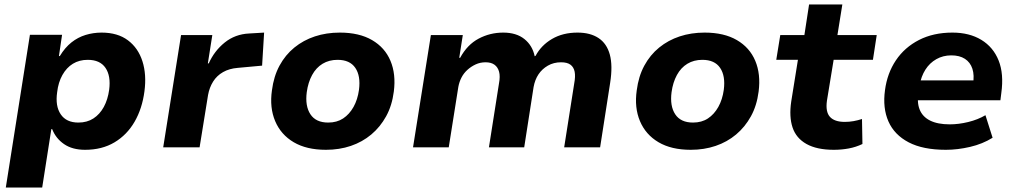

<svg xmlns="http://www.w3.org/2000/svg" viewBox="-20 -660 4554 860"><path d="M6 180 114 -504H258L244 -409H248Q271 -447 300 -470Q329 -493 363.5 -503.5Q398 -514 435 -514Q507 -514 553 -479.5Q599 -445 618 -385.5Q637 -326 627 -251Q617 -174 583 -115Q549 -56 493 -22.5Q437 11 361 11Q304 11 267 -14.5Q230 -40 214 -81L210 -82L169 180ZM331 -111Q370 -111 398.5 -129.5Q427 -148 445 -181Q463 -214 469 -258Q477 -320 452.5 -356Q428 -392 373 -392Q335 -392 306.5 -374.5Q278 -357 259.5 -324Q241 -291 236 -247Q227 -185 252 -148Q277 -111 331 -111Z M711 0 791 -503H931L911 -376H915Q940 -432 986.5 -469.5Q1033 -507 1096 -510L1163 -514L1154 -366L1045 -356Q1007 -353 979 -337Q951 -321 934.5 -294.5Q918 -268 912 -235L874 0Z M1440 11Q1353 11 1295.5 -23Q1238 -57 1212.5 -117.5Q1187 -178 1198 -255Q1206 -318 1232 -366Q1258 -414 1298.5 -447Q1339 -480 1390.5 -497Q1442 -514 1502 -514Q1589 -514 1646.5 -480.5Q1704 -447 1729 -387.5Q1754 -328 1744 -250Q1736 -187 1709.5 -139Q1683 -91 1643 -57.5Q1603 -24 1551.5 -6.5Q1500 11 1440 11ZM1450 -111Q1489 -111 1517 -129.5Q1545 -148 1563.5 -181Q1582 -214 1588 -258Q1596 -320 1571.5 -356Q1547 -392 1492 -392Q1454 -392 1425 -374.5Q1396 -357 1378 -324Q1360 -291 1354 -247Q1346 -185 1370.5 -148Q1395 -111 1450 -111Z M1830 0 1910 -503H2053L2037 -401H2041Q2073 -460 2124 -487Q2175 -514 2234 -514Q2293 -514 2329 -485Q2365 -456 2375 -408L2379 -410Q2404 -457 2452.5 -485.5Q2501 -514 2567 -514Q2624 -514 2661 -489.5Q2698 -465 2711.5 -415.5Q2725 -366 2713 -289L2668 0H2507L2552 -286Q2558 -318 2554 -338.5Q2550 -359 2535.5 -370Q2521 -381 2493 -381Q2460 -381 2434 -366Q2408 -351 2392 -327Q2376 -303 2370 -270L2328 0H2170L2215 -286Q2221 -318 2215.5 -338.5Q2210 -359 2195 -370Q2180 -381 2155 -381Q2131 -381 2110.5 -371.5Q2090 -362 2073.5 -347Q2057 -332 2047 -312.5Q2037 -293 2033 -271L1990 0Z M3074 11Q2987 11 2929.5 -23Q2872 -57 2846.5 -117.5Q2821 -178 2832 -255Q2840 -318 2866 -366Q2892 -414 2932.5 -447Q2973 -480 3024.5 -497Q3076 -514 3136 -514Q3223 -514 3280.5 -480.5Q3338 -447 3363 -387.5Q3388 -328 3378 -250Q3370 -187 3343.5 -139Q3317 -91 3277 -57.5Q3237 -24 3185.5 -6.5Q3134 11 3074 11ZM3084 -111Q3123 -111 3151 -129.5Q3179 -148 3197.5 -181Q3216 -214 3222 -258Q3230 -320 3205.5 -356Q3181 -392 3126 -392Q3088 -392 3059 -374.5Q3030 -357 3012 -324Q2994 -291 2988 -247Q2980 -185 3004.5 -148Q3029 -111 3084 -111Z M3715 11Q3639 11 3592.5 -15Q3546 -41 3530 -89Q3514 -137 3524 -205L3554 -392H3457L3475 -503H3583L3604 -640H3753L3731 -503H3907L3890 -392H3714L3684 -209Q3677 -159 3697.5 -136.5Q3718 -114 3764 -114Q3784 -114 3803.5 -117.5Q3823 -121 3841 -127L3843 -15Q3814 -1 3781.5 5Q3749 11 3715 11Z M4217 11Q4114 11 4050 -22.5Q3986 -56 3959.5 -116Q3933 -176 3944 -256Q3954 -332 3993 -390Q4032 -448 4096.5 -481Q4161 -514 4246 -514Q4322 -514 4375.5 -481.5Q4429 -449 4453 -389Q4477 -329 4465 -243L4461 -211H4066L4080 -300H4353L4338 -282Q4345 -323 4335.5 -352Q4326 -381 4302 -396.5Q4278 -412 4241 -412Q4204 -412 4174 -395Q4144 -378 4125 -348Q4106 -318 4099 -278L4095 -253Q4086 -203 4099 -170Q4112 -137 4146 -120Q4180 -103 4234 -103Q4274 -103 4317 -113.5Q4360 -124 4394 -144L4426 -43Q4381 -15 4325 -2Q4269 11 4217 11Z"/></svg>

Font: Nunito Sans 7pt ExtraBold
Style: Italic
Weight: 800
Italic angle: -9°
Designer: Vernon Adams
Foundry: Vernon Adams
Version: Version 3.101;gftools[0.9.27]